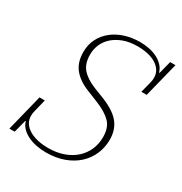

<svg xmlns="http://www.w3.org/2000/svg" viewBox="-169 -835 921 971"><g transform="rotate(30 291.5 -349.0)"><path d="M235 12Q206 12 178.5 6.5Q151 1 128.5 -10Q106 -21 90.5 -37Q75 -53 69 -74H66L47 0H16L69 -213H100L82 -140Q78 -124 78 -112Q78 -88 90 -69.5Q102 -51 123 -38.5Q144 -26 172.5 -19.5Q201 -13 234 -13Q283 -13 322.5 -27Q362 -41 390 -66Q418 -91 433 -125Q448 -159 448 -199Q448 -255 419 -284.5Q390 -314 334 -337L267 -364Q208 -387 177 -425Q146 -463 146 -523Q146 -566 163.5 -600.5Q181 -635 211.5 -659.5Q242 -684 283 -697Q324 -710 371 -710Q399 -710 425.5 -704.5Q452 -699 473 -688Q494 -677 509 -661Q524 -645 530 -624H533L552 -698H583L532 -495H501L518 -562Q520 -571 520.5 -576.5Q521 -582 521 -588Q521 -612 509.5 -630Q498 -648 477.5 -660.5Q457 -673 429.5 -679Q402 -685 371 -685Q324 -685 289 -672Q254 -659 230 -637.5Q206 -616 194 -588Q182 -560 182 -529Q182 -475 209.5 -444.5Q237 -414 290 -393L356 -367Q425 -338 454.5 -299.5Q484 -261 484 -205Q484 -160 467 -120.5Q450 -81 418 -51.5Q386 -22 340 -5Q294 12 235 12Z"/></g></svg>

Font: IBM Plex Serif ExtLt
Style: Italic
Weight: 200
Italic angle: -14°
Designer: Mike Abbink, Paul van der Laan, Pieter van Rosmalen
Foundry: Bold Monday
Version: Version 3.001